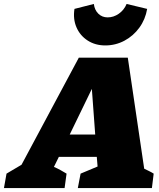

<svg xmlns="http://www.w3.org/2000/svg" viewBox="-102 -952 803 972"><path d="M628 -98Q640 -92 652.5 -86Q665 -80 676 -73L667 0H292L306 -73L392 -109L388 -158H196L171 -107Q188 -100 204 -91Q220 -82 235 -73L225 0H-82L-69 -73L7 -118L297 -660H545ZM251 -271H380L363 -502ZM431 -722Q380 -722 341.5 -747Q303 -772 285 -814Q267 -856 275 -907L373 -932Q377 -901 396 -882.5Q415 -864 443 -864Q473 -864 499.5 -882.5Q526 -901 539 -932L643 -907Q634 -854 603.5 -812Q573 -770 528 -746Q483 -722 431 -722Z"/></svg>

Font: Piazzolla SC Black
Style: Italic
Weight: 900
Italic angle: -11.3°
Designer: Juan Pablo del Peral
Foundry: Huerta Tipografica
Version: Version 1.330